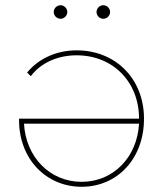

<svg xmlns="http://www.w3.org/2000/svg" viewBox="-20 -713 637 736"><path d="M513 -239C506 -111 415 -16 293 -16C171 -16 79 -111 72 -239ZM274 -520C200 -520 130 -491 84 -435L98 -421C139 -475 205 -501 274 -501C411 -501 513 -401 513 -258H53V-253C53 -103 157 3 293 3C430 3 532 -105 532 -258C532 -411 423 -520 274 -520ZM212 -641C226 -641 238 -653 238 -667C238 -681 226 -693 212 -693C198 -693 186 -681 186 -667C186 -653 198 -641 212 -641ZM376 -641C390 -641 402 -653 402 -667C402 -681 390 -693 376 -693C362 -693 350 -681 350 -667C350 -653 362 -641 376 -641Z"/></svg>

Font: Montserrat-Alt1 Thin
Style: Regular
Weight: 100
Designer: Differentunic
Foundry: Differentunic
Version: Version 7.222